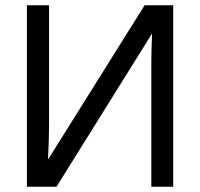

<svg xmlns="http://www.w3.org/2000/svg" viewBox="-20 -708 759 728"><path d="M82 0H194.3L556.6 -581.1C554.7 -538.1 553.7 -496.7 553.7 -457V0H636.7V-688H528.3L162.1 -103C164.7 -155.1 166 -199.7 166 -236.8V-688H82Z"/></svg>

Font: Arimo
Style: Regular
Weight: 400
Designer: Steve Matteson
Foundry: Monotype Imaging Inc.
Version: Version 1.32